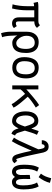

<svg xmlns="http://www.w3.org/2000/svg" viewBox="1313 -2096 997 3663"><g transform="rotate(90 1811.5 -264.5)"><path d="M371.6 -498Q408.7 -498 427.7 -505.4Q446.8 -512.7 459.5 -529.3L511.7 -471.2Q485.4 -441.4 457 -431.4Q428.7 -421.4 388.2 -419.9V-119.6Q388.2 -102.1 391.6 -91.1Q395 -80.1 401.9 -75.7Q408.7 -71.3 414.3 -70.1Q419.9 -68.8 428.7 -68.8Q459.5 -68.8 476.6 -87.9L515.1 -32.2Q482.4 3.9 424.8 3.9Q374 3.9 342.5 -29.1Q311 -62 311 -127.9V-419.9H175.8V-270.5Q175.8 -135.3 141.6 3.9L62.5 -5.9Q71.8 -41 76.7 -60.8Q81.5 -80.6 89.6 -144Q97.7 -207.5 97.7 -272.5V-416.5Q58.6 -416.5 35.2 -405.3L16.6 -487.3Q45.4 -498 95.2 -498Z M585.4 -274.4Q585.4 -380.9 637.7 -442.4Q689.9 -503.9 777.8 -503.9Q848.1 -503.9 891.8 -479.7Q935.5 -455.6 961.9 -405.8Q990.7 -350.1 990.7 -265.1Q990.7 -220.2 985.8 -183.6Q981 -147 968 -111.8Q955.1 -76.7 933.8 -53Q912.6 -29.3 878.2 -14.6Q843.8 0 797.9 0H796.9Q751 0 713.9 -28.6Q676.8 -57.1 655.8 -95.2L662.1 36.6Q664.1 82.5 672.1 126.2Q680.2 169.9 689.9 193.4L614.3 213.9Q603.5 189.9 594.2 136.2Q585 82.5 585 34.2ZM913.1 -258.8V-267.6Q912.1 -340.8 883.8 -384.8Q855.5 -428.7 794.4 -428.7Q767.1 -428.7 744.1 -420.2Q721.2 -411.6 702.4 -393.3Q683.6 -375 673.1 -343Q662.6 -311 662.6 -268.1Q662.6 -222.2 682.9 -177.5Q703.1 -132.8 736.1 -104.5Q769 -76.2 803.7 -76.2Q913.1 -77.6 913.1 -258.8Z M1270.5 -0.5Q1172.9 -1 1121.6 -61.3Q1070.3 -121.6 1070.3 -226.6Q1070.3 -271 1076.4 -310.3Q1082.5 -349.6 1096.9 -385.5Q1111.3 -421.4 1133.1 -447.3Q1154.8 -473.1 1188 -488.5Q1221.2 -503.9 1262.7 -503.9Q1333 -503.9 1376.7 -479.7Q1420.4 -455.6 1446.8 -405.8Q1475.6 -350.1 1475.6 -265.1Q1475.6 -221.2 1469.5 -183.8Q1463.4 -146.5 1448.7 -112.1Q1434.1 -77.6 1411.4 -53.5Q1388.7 -29.3 1353 -14.9Q1317.4 -0.5 1271.5 -0.5ZM1354.5 -105Q1397.9 -146 1397.9 -258.8V-267.6Q1397 -340.8 1368.7 -384.8Q1340.3 -428.7 1279.3 -428.7Q1242.2 -428.7 1216.1 -414.6Q1189.9 -400.4 1175.3 -373Q1160.6 -345.7 1154.1 -310.8Q1147.5 -275.9 1147.5 -229Q1147.5 -156.7 1179.2 -116.5Q1210.9 -76.2 1271.5 -76.2Q1299.3 -76.7 1317.6 -83Q1335.9 -89.4 1354.5 -105Z M1825.2 -295.4Q1830.6 -289.6 1851.8 -265.1Q1873 -240.7 1886 -225.6Q1898.9 -210.4 1921.1 -184.3Q1943.4 -158.2 1958.5 -138.7Q1973.6 -119.1 1990 -96.9Q2006.3 -74.7 2017.1 -56.4Q2027.8 -38.1 2033.2 -24.4L1967.8 12.7Q1942.9 -45.9 1770.5 -244.6Q1712.4 -194.8 1685.5 -158.2V0H1609.4V-498H1685.5V-268.6Q1705.6 -288.6 1729.7 -309.8Q1753.9 -331.1 1785.6 -357.9Q1817.4 -384.8 1834.5 -399.9Q1879.4 -438.5 1913.8 -463.9Q1948.2 -489.3 1965.8 -500Q1983.4 -510.7 1984.9 -512.2L2032.2 -449.2Q1966.3 -409.7 1909.2 -366.5Q1852.1 -323.2 1825.2 -295.4Z M2182.6 -257.3Q2182.6 -206.5 2192.6 -169.2Q2202.6 -131.8 2215.3 -114.3Q2228 -96.7 2244.6 -86.4Q2261.2 -76.2 2269.3 -74.7Q2277.3 -73.2 2283.7 -73.2H2290Q2318.8 -73.2 2343 -116.5Q2367.2 -159.7 2394 -241.2Q2364.3 -342.3 2340.8 -382.3Q2317.4 -422.4 2277.3 -422.4Q2262.2 -422.4 2246.3 -412.6Q2230.5 -402.8 2215.8 -384Q2201.2 -365.2 2191.9 -332Q2182.6 -298.8 2182.6 -257.3ZM2472.2 -240.7Q2506.3 -130.9 2512.2 -113.3Q2520 -89.8 2531.5 -75.7Q2543 -61.5 2565.4 -52.7L2532.2 15.6Q2465.3 -1 2439.5 -87.9Q2432.6 -110.4 2429.2 -121.1Q2403.3 -62 2370.1 -29.3Q2336.9 3.4 2292 3.4Q2251 3.4 2218.5 -11.2Q2186 -25.9 2165.3 -50.5Q2144.5 -75.2 2130.6 -109.1Q2116.7 -143.1 2110.8 -179.7Q2105 -216.3 2105 -257.3Q2105 -321.8 2120.4 -369.9Q2135.7 -418 2162.1 -444.8Q2188.5 -471.7 2218.8 -484.4Q2249 -497.1 2282.7 -497.1Q2341.3 -497.1 2373 -467.3Q2404.8 -437.5 2432.1 -362.8Q2460.4 -452.6 2480.5 -504.9L2551.8 -470.7Q2540.5 -449.2 2528.8 -418Q2517.1 -386.7 2510.5 -366Q2503.9 -345.2 2490.2 -300Q2476.6 -254.9 2472.2 -240.7Z M2673.8 8.3 2605.5 -32.7Q2626.5 -55.2 2667 -139.2Q2707.5 -223.1 2760 -343.3Q2812.5 -463.4 2828.6 -497.6Q2824.2 -527.8 2820.6 -546.9Q2816.9 -565.9 2810.8 -583.7Q2804.7 -601.6 2795.7 -609.9Q2786.6 -618.2 2773.9 -618.2Q2754.9 -618.2 2742.9 -602.5Q2731 -586.9 2731 -563.5H2654.8Q2654.8 -596.2 2667.2 -625.2Q2679.7 -654.3 2707.3 -674.1Q2734.9 -693.8 2772 -693.8Q2823.7 -693.8 2849.6 -668.9Q2875.5 -644 2889.2 -593.8Q2892.6 -580.6 2932.4 -391.4Q2972.2 -202.1 2995.6 -129.9Q2997.1 -124.5 2999.8 -116.5Q3002.4 -108.4 3003.7 -104.5Q3004.9 -100.6 3006.8 -95Q3008.8 -89.4 3010.3 -86.7Q3011.7 -84 3013.7 -81.1Q3015.6 -78.1 3018.1 -77.1Q3020.5 -76.2 3022.9 -76.2Q3028.8 -76.2 3034.4 -81.1Q3040 -85.9 3043 -90.8L3045.4 -96.2L3094.7 -42.5Q3077.1 -22.9 3069.8 -16.4Q3062.5 -9.8 3049.3 -4.9Q3036.1 0 3015.6 0Q2986.8 0 2964.4 -20.8Q2941.9 -41.5 2929.7 -78.1Q2908.7 -142.6 2887 -232.2Q2865.2 -321.8 2856 -371.1Q2835 -326.2 2802.7 -250.2Q2770.5 -174.3 2741.7 -114.7Q2712.9 -55.2 2673.8 8.3Z M3292.5 -546.4Q3324.7 -585.9 3344.5 -632.8Q3364.3 -679.7 3380.4 -742.7L3468.3 -718.8Q3456.5 -664.6 3426.3 -606.2Q3396 -547.9 3359.4 -502.9ZM3317.4 -334 3395 -343.3Q3394.5 -319.3 3394.3 -272.5Q3394 -225.6 3394 -210.4Q3394.5 -206.5 3394.5 -197.8Q3396 -70.3 3459.5 -70.3Q3516.6 -70.3 3516.6 -205.1Q3516.6 -386.7 3461.4 -472.2L3535.6 -504.4Q3593.3 -407.7 3593.3 -215.3Q3593.3 5.9 3447.8 5.9Q3393.1 5.9 3355.5 -50.8Q3315.9 4.9 3260.3 4.9Q3228.5 4.9 3203.9 -7.8Q3179.2 -20.5 3164.1 -41.3Q3148.9 -62 3139.4 -91.6Q3129.9 -121.1 3126.2 -151.4Q3122.6 -181.6 3122.6 -216.8Q3122.6 -256.3 3124 -286.1Q3125.5 -315.9 3130.6 -357.9Q3135.7 -399.9 3147.9 -438.2Q3160.2 -476.6 3179.2 -508.3L3253.4 -476.1Q3201.7 -395 3201.7 -228.5Q3201.7 -161.1 3215.6 -116Q3229.5 -70.8 3256.8 -70.8Q3310.5 -70.8 3319.3 -156.7Q3318.4 -172.4 3318.4 -179.7Q3318.4 -196.8 3318.1 -251.5Q3317.9 -306.2 3317.4 -334Z"/></g></svg>

Font: FantasqueSansM Nerd Font
Style: Regular
Weight: 400
Monospace: yes
Designer: Jany Belluz
Version: Version 1.8.0 ; ttfautohint (v1.8.2);Nerd Fonts 3.4.0